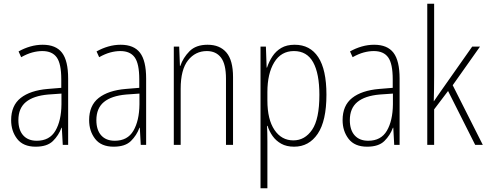

<svg xmlns="http://www.w3.org/2000/svg" viewBox="-20 -780 2624 1034"><path d="M210 -539Q281 -539 314 -496Q347 -453 347 -357V0H318L313 -92H311Q296 -51 265 -20.5Q234 10 172 10Q105 10 72.5 -32Q40 -74 40 -133Q40 -212 91.5 -252.5Q143 -293 237 -301L310 -307V-353Q310 -437 285.5 -471Q261 -505 208 -505Q182 -505 154 -497.5Q126 -490 94 -472L80 -503Q110 -520 143 -529.5Q176 -539 210 -539ZM240 -271Q160 -264 119.5 -230.5Q79 -197 79 -133Q79 -80 105 -51Q131 -22 178 -22Q247 -22 278.5 -76Q310 -130 311 -218V-276Z M630 -539Q701 -539 734 -496Q767 -453 767 -357V0H738L733 -92H731Q716 -51 685 -20.5Q654 10 592 10Q525 10 492.5 -32Q460 -74 460 -133Q460 -212 511.5 -252.5Q563 -293 657 -301L730 -307V-353Q730 -437 705.5 -471Q681 -505 628 -505Q602 -505 574 -497.5Q546 -490 514 -472L500 -503Q530 -520 563 -529.5Q596 -539 630 -539ZM660 -271Q580 -264 539.5 -230.5Q499 -197 499 -133Q499 -80 525 -51Q551 -22 598 -22Q667 -22 698.5 -76Q730 -130 731 -218V-276Z M1098 -539Q1164 -539 1199.5 -497Q1235 -455 1235 -365V0H1197V-356Q1197 -435 1170 -470Q1143 -505 1094 -505Q1032 -505 992.5 -455Q953 -405 953 -302V0H916V-529H945L949 -425H951Q966 -469 1000.5 -504Q1035 -539 1098 -539Z M1567 -539Q1650 -539 1694 -472Q1738 -405 1738 -270Q1738 -129 1691 -59.5Q1644 10 1564 10Q1523 10 1494.5 -6Q1466 -22 1448 -47.5Q1430 -73 1421 -102H1418Q1419 -85 1419.5 -62.5Q1420 -40 1420 -16V234H1383V-529H1412L1416 -416H1418Q1429 -449 1447.5 -477Q1466 -505 1495 -522Q1524 -539 1567 -539ZM1563 -505Q1494 -505 1457 -444.5Q1420 -384 1420 -284V-239Q1420 -137 1458 -80.5Q1496 -24 1560 -24Q1622 -24 1661 -81.5Q1700 -139 1700 -269Q1700 -384 1666.5 -444.5Q1633 -505 1563 -505Z M1995 -539Q2066 -539 2099 -496Q2132 -453 2132 -357V0H2103L2098 -92H2096Q2081 -51 2050 -20.5Q2019 10 1957 10Q1890 10 1857.5 -32Q1825 -74 1825 -133Q1825 -212 1876.5 -252.5Q1928 -293 2022 -301L2095 -307V-353Q2095 -437 2070.5 -471Q2046 -505 1993 -505Q1967 -505 1939 -497.5Q1911 -490 1879 -472L1865 -503Q1895 -520 1928 -529.5Q1961 -539 1995 -539ZM2025 -271Q1945 -264 1904.5 -230.5Q1864 -197 1864 -133Q1864 -80 1890 -51Q1916 -22 1963 -22Q2032 -22 2063.5 -76Q2095 -130 2096 -218V-276Z M2318 -370Q2318 -334 2317.5 -302Q2317 -270 2316 -235H2317Q2329 -252 2337.5 -265Q2346 -278 2357 -293L2523 -529H2565L2418 -321L2580 0H2539L2393 -290L2318 -191V0H2281V-760H2318Z"/></svg>

Font: Noto Sans Telugu Condensed ExtraLight
Style: Regular
Weight: 200
Width: 3
Designer: Jelle Bosma - Monotype Design Team
Foundry: Monotype Imaging Inc.
Version: Version 2.005; ttfautohint (v1.8.4.7-5d5b)